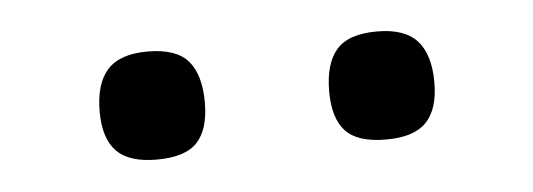

<svg xmlns="http://www.w3.org/2000/svg" viewBox="-26 -789 555 200"><g transform="rotate(-5 252.0 -689.5)"><path d="M372 -633Q342 -633 329.5 -646.5Q317 -660 317 -688Q317 -717 329.5 -731.5Q342 -746 372 -746Q401 -746 414 -731.5Q427 -717 427 -688Q427 -660 414 -646.5Q401 -633 372 -633ZM132 -633Q103 -633 90 -646.5Q77 -660 77 -688Q77 -717 90 -731.5Q103 -746 132 -746Q162 -746 174.5 -731.5Q187 -717 187 -688Q187 -660 174.5 -646.5Q162 -633 132 -633Z"/></g></svg>

Font: Georama Extended Medium
Style: Regular
Weight: 500
Width: 7
Designer: Jean-Baptiste Levee
Foundry: Production Type
Version: Version 1.000